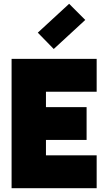

<svg xmlns="http://www.w3.org/2000/svg" viewBox="-20 -991 561 1011"><path d="M152 -254V-427H436V-254ZM149 -508 222 -588V-80L144 -173H489V0H41V-681H489V-508ZM263 -733 179 -819 344 -971 429 -886Z"/></svg>

Font: Gabarito Black
Style: Regular
Weight: 900
Designer: Leandro Assis / Alvaro Franca / Felipe Casaprima
Foundry: Naipe Foundry
Version: Version 1.000